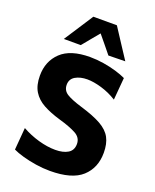

<svg xmlns="http://www.w3.org/2000/svg" viewBox="-175 -1065 950 1177"><g transform="rotate(20 300.0 -476.0)"><path d="M297 13Q252.5 13 205.5 5.8Q158.5 -1.5 118 -13Q77.5 -24.5 52 -37L64 -181.5Q116 -152.5 174 -136Q232 -119.5 284 -119.5Q335.5 -119.5 366.5 -138.5Q397.5 -157.5 397.5 -198.5Q397.5 -240.5 357 -262.2Q316.5 -284 246 -304Q181 -323 135 -348.2Q89 -373.5 64.8 -413.2Q40.5 -453 40.5 -515.5Q40.5 -609.5 102.5 -668.5Q164.5 -727.5 291.5 -727.5Q336 -727.5 380.8 -720.2Q425.5 -713 464 -701.5Q502.5 -690 529.5 -677L517 -532Q469 -562 416.2 -577.5Q363.5 -593 323 -593Q277 -593 245.5 -574.8Q214 -556.5 214 -519Q214 -482 245.2 -462.2Q276.5 -442.5 344.5 -422Q430 -396.5 479.2 -368.8Q528.5 -341 549.5 -302Q570.5 -263 570.5 -204Q570.5 -105.5 505.5 -46.2Q440.5 13 297 13ZM393 -774.5Q370.5 -802.5 347.8 -830Q325 -857.5 302 -885.5Q279 -858 256.8 -831Q234.5 -804 212 -776.5H101.5Q132 -823.5 163 -871Q194 -918.5 225 -966.5H378.5Q409.5 -918.5 440.8 -870.8Q472 -823 502.5 -776.5Z"/></g></svg>

Font: Commissioner
Style: Bold
Weight: 700
Designer: Kostas Bartsokas
Foundry: Kostas Bartsokas
Version: Version 1.000; ttfautohint (v1.8.3)